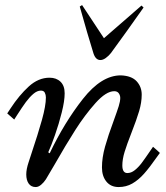

<svg xmlns="http://www.w3.org/2000/svg" viewBox="-20 -735 661 764"><path d="M237.3 -363.8Q237.3 -394 220.7 -409.9Q204.1 -425.8 177.2 -425.8Q132.8 -425.8 94.5 -390.9Q56.2 -356 22 -303.7L8.8 -283.7L36.6 -259.3L46.9 -275.4Q68.8 -309.6 83 -328.9Q97.2 -348.1 112.5 -361.3Q127.9 -374.5 142.6 -374.5Q154.3 -374.5 158.4 -366Q162.6 -357.4 162.6 -347.2Q162.6 -314.5 147 -258.3Q131.3 -202.1 104 -120.6L93.8 -89.4Q84.5 -61.5 84.5 -41Q84.5 -18.1 94.2 -4.4Q104 9.3 122.1 9.3Q132.8 9.3 143.8 0Q154.8 -9.3 162.6 -21.5Q168.5 -30.8 196.3 -78.6Q241.7 -158.2 279.8 -218Q317.9 -277.8 360.1 -325Q402.3 -372.1 434.6 -372.1Q446.8 -372.1 452.6 -363.8Q458.5 -355.5 458.5 -345.2Q458.5 -332 452.4 -312.5Q446.3 -293 432.1 -253.9Q410.6 -196.3 398.2 -152.1Q385.7 -107.9 385.7 -68.8Q385.7 -34.2 403.3 -12.5Q420.9 9.3 452.1 9.3Q481.9 9.3 506.3 -4.6Q530.8 -18.6 553 -43.5Q575.2 -68.4 605.5 -111.8L616.2 -126.5Q606.9 -135.7 588.9 -150.9L581.5 -140.1Q556.6 -103.5 543.7 -86.4Q530.8 -69.3 516.4 -57.9Q502 -46.4 486.8 -46.4Q466.8 -46.4 466.8 -76.7Q466.8 -101.1 475.8 -130.6Q484.9 -160.2 502.9 -206.1Q523.4 -258.3 533.7 -293Q543.9 -327.6 543.9 -358.4Q543.9 -389.6 523.7 -411.6Q503.4 -433.6 460.4 -435.1Q383.8 -435.1 310.1 -341.6Q236.3 -248 177.7 -125L171.9 -128.9Q183.6 -154.3 199 -198.2Q214.4 -242.2 225.8 -287.8Q237.3 -333.5 237.3 -363.8ZM352.1 -522Q360.8 -496.1 379.4 -496.1Q389.6 -496.1 400.9 -504.2Q412.1 -512.2 421.4 -523.9Q441.9 -551.8 485.1 -611.8Q528.3 -671.9 551.3 -705.1L543 -712.9L393.6 -583L306.6 -714.8L297.4 -709Q306.2 -676.8 326.9 -605.7Q347.7 -534.7 352.1 -522Z"/></svg>

Font: Radley
Style: Italic
Weight: 400
Italic angle: -12°
Designer: Vernon Adams
Foundry: Vernon Adams
Version: Version 1.003; ttfautohint (v1.6)